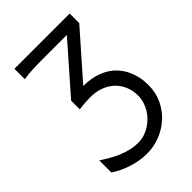

<svg xmlns="http://www.w3.org/2000/svg" viewBox="-267 -830 1176 1176"><g transform="rotate(-45 320.5 -242.0)"><path d="M459 -632.3H278.3Q242.2 -632.3 213.1 -632.1Q184.1 -631.8 160.6 -630.6Q137.2 -629.4 118.7 -627.4Q100.1 -625.5 85.4 -622.6V-712.9H564V-629.9L309.1 -340.3Q378.4 -340.3 431.6 -319.6Q484.9 -298.8 517.6 -266.1Q532.2 -251.5 546.1 -232.2Q560.1 -212.9 571 -187.7Q582 -162.6 588.9 -131.1Q595.7 -99.6 595.7 -61Q595.7 2.4 570.8 55.7Q545.9 108.9 503.9 147.5Q461.9 186 407.2 207.8Q352.5 229.5 293 229.5Q258.3 229.5 224.9 223.4Q191.4 217.3 160.9 207Q130.4 196.8 103.8 183.6Q77.1 170.4 56.2 156.2V51.3Q82.5 68.8 111.3 85.4Q140.1 102.1 170.9 115.2Q201.7 128.4 234.6 136.2Q267.6 144 302.7 144Q329.1 144 354.5 136.2Q379.9 128.4 402.3 114.3Q424.8 100.1 443.8 81.1Q462.9 62 476.6 39.1Q490.2 16.1 497.8 -9.3Q505.4 -34.7 505.4 -61Q505.4 -104 490.2 -140.6Q475.1 -177.2 447.3 -204.1Q419.4 -231 379.6 -246.1Q339.8 -261.2 290.5 -261.2Q269.5 -261.2 243.9 -259.5Q218.3 -257.8 192.9 -253.9V-329.1Z"/></g></svg>

Font: Andika CyrE
Style: Regular
Weight: 400
Designer: Victor Gaultney, Annie Olsen, Julie Remington, Don Collingsworth, Eric Hays, Becca Hirsbrunner
Foundry: SIL International
Version: Version 5.000